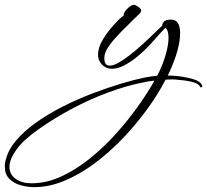

<svg xmlns="http://www.w3.org/2000/svg" viewBox="-264 -279 856 793"><path d="M-123 494Q-151 494 -179 486Q-207 478 -225.5 459.5Q-244 441 -244 410Q-244 406 -244 402Q-244 398 -243 394Q-235 347 -201 305.5Q-167 264 -115.5 227.5Q-64 191 -3.5 160.5Q57 130 119 106.5Q181 83 236 66.5Q291 50 330 42Q344 39 358 37Q372 35 385 34Q406 -5 419 -48.5Q432 -92 432 -123Q432 -154 419 -164L416 -161Q400 -145 369 -109.5Q338 -74 303 -45Q276 -23 249 -9Q222 5 199 5Q185 5 172.5 -1Q160 -7 151 -20Q141 -34 141 -53Q141 -85 164.5 -122Q188 -159 222 -193Q225 -197 233.5 -204.5Q242 -212 248 -216Q244 -219 252 -231Q260 -243 273.5 -253Q287 -263 297 -257Q306 -252 312.5 -246.5Q319 -241 319 -235Q319 -229 310 -220L289 -200Q263 -175 236 -147.5Q209 -120 190 -94.5Q171 -69 168 -50Q167 -46 167 -43Q167 -40 167 -37Q167 -8 189 -8Q205 -8 226.5 -20.5Q248 -33 267.5 -48Q287 -63 295 -70Q324 -94 351.5 -121Q379 -148 406 -173Q405 -179 412 -188.5Q419 -198 443 -198Q480 -198 480 -141Q480 -113 469.5 -72.5Q459 -32 437 16Q435 20 433 24Q431 28 429 33Q452 33 476 36Q508 40 536 48.5Q564 57 571 74Q571 75 571.5 75.5Q572 76 572 76Q572 80 568 81.5Q564 83 562 79Q556 66 530 59.5Q504 53 474 51Q460 49 447 49Q434 49 420 50Q389 110 343.5 172.5Q298 235 243 292.5Q188 350 127 395.5Q66 441 2.5 467.5Q-61 494 -123 494ZM-134 478Q-73 478 -12.5 450.5Q48 423 105.5 377Q163 331 213.5 275Q264 219 305 161.5Q346 104 374 54Q362 55 350 57Q338 59 325 62Q258 75 182.5 103Q107 131 33.5 170Q-40 209 -105 255Q-169 300 -197 340Q-225 380 -225 410Q-225 441 -199.5 459.5Q-174 478 -134 478Z"/></svg>

Font: WindSong
Style: Regular
Weight: 400
Designer: Robert E. Leuschke
Foundry: Robert E. Leuschke
Version: Version 1.010; ttfautohint (v1.8.3)